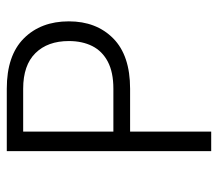

<svg xmlns="http://www.w3.org/2000/svg" viewBox="-59 -599 658 580"><g transform="rotate(-90 270.0 -309.0)"><path d="M162.5 0H103.5V-617.5H292Q392.5 -617.5 444 -566Q495.5 -514.5 495.5 -430Q495.5 -347 444 -296Q392.5 -245 292 -245H162.5ZM292 -295.5Q341.5 -295.5 373.5 -312.2Q405.5 -329 420.8 -359.2Q436 -389.5 436 -430Q436 -494 399.5 -531Q363 -568 292 -568H162.5V-295.5Z"/></g></svg>

Font: Betina Sans Light
Style: Regular
Weight: 300
Designer: Jonathan Pinhorn (font) & Cristiano Sobral (main changes)
Version: Version 2.001;October 6, 2020;FontCreator 13.0.0.2681 64-bit